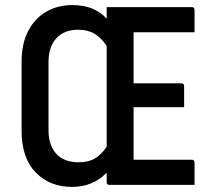

<svg xmlns="http://www.w3.org/2000/svg" viewBox="-20 -728 840 756"><path d="M264 -708Q312 -708 346 -693Q380 -678 400 -654V-700H735Q746 -700 746 -689V-601H506V-400H694Q705 -400 705 -389V-306H506V-99H735Q746 -99 746 -88V0H411Q400 0 400 -11V-48Q345 8 264 8Q176 8 120.5 -49Q65 -106 65 -214V-484Q65 -558 92 -608Q119 -658 164 -683Q209 -708 264 -708ZM171 -216Q171 -156 201.5 -122.5Q232 -89 290 -89Q328 -89 353.5 -104Q379 -119 400 -150V-547Q379 -579 352.5 -595Q326 -611 288 -611Q233 -611 202 -577.5Q171 -544 171 -483Z"/></svg>

Font: Recursive Sn Lnr St Med
Style: Regular
Weight: 500
Version: Version 1.085;hotconv 1.1.0;makeotfexe 2.6.0; ttfautohint (v